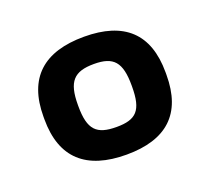

<svg xmlns="http://www.w3.org/2000/svg" viewBox="-67 -754 513 470"><g transform="rotate(-20 190.0 -519.5)"><path d="M31 -523V-516C31 -415 86 -366 191 -366C295 -366 349 -415 349 -516V-523C349 -624 295 -673 191 -673C86 -673 31 -624 31 -523ZM120 -518V-521C120 -582 139 -602 191 -602C242 -602 260 -582 260 -521V-518C260 -456 242 -438 191 -438C139 -438 120 -456 120 -518Z"/></g></svg>

Font: LT Wave Medium
Style: Regular
Weight: 500
Designer: Daniel Lyons
Version: Version 2.5 (Glyphs App)